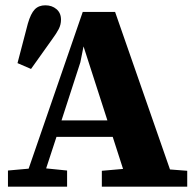

<svg xmlns="http://www.w3.org/2000/svg" viewBox="-20 -704 740 724"><path d="M10 0V-61L88 -68L292 -659H414L621 -65L686 -60V0H364V-60L444 -67L405 -188H193L154 -69L233 -61V0ZM283 -469 212 -250H385L295 -529ZM46 -466 85 -615Q96 -653 111 -668.5Q126 -684 151 -684Q176 -684 193 -669.5Q210 -655 210 -630Q210 -611 201.5 -594.5Q193 -578 176 -555L97 -444Z"/></svg>

Font: Source Serif 4 SmText
Style: Bold
Weight: 700
Designer: Frank Grießhammer
Foundry: Adobe
Version: Version 4.005;hotconv 1.1.0;makeotfexe 2.6.0